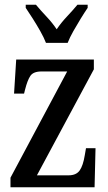

<svg xmlns="http://www.w3.org/2000/svg" viewBox="-20 -786 455 806"><path d="M24 0V-40L262 -486H154Q120 -486 107.5 -467.5Q95 -449 85 -409L81 -393H39L48 -536H374V-495L135 -50H268Q300 -50 314.5 -70.5Q329 -91 336 -135L341 -164H381L377 0ZM173 -606Q164 -629 149 -655.5Q134 -682 117.5 -708Q101 -734 88 -753V-766H131Q151 -742 175.5 -716Q200 -690 218 -663Q236 -690 260.5 -716Q285 -742 305 -766H348V-753Q335 -734 319 -708Q303 -682 288 -655.5Q273 -629 264 -606Z"/></svg>

Font: Noto Serif Lao ExtraCondensed Medium
Style: Regular
Weight: 500
Width: 2
Designer: Monotype Design Team
Foundry: Monotype Imaging Inc.
Version: Version 2.003; ttfautohint (v1.8.4.7-5d5b)